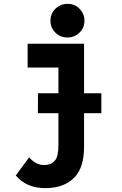

<svg xmlns="http://www.w3.org/2000/svg" viewBox="-20 -762 626 987"><path d="M122.1 -537.1H412.1V-282.7H501V-180.2H412.1V-7.3Q412.1 97.2 364.7 147.9Q311.5 205.1 212.4 205.1Q116.2 205.1 61 140.1L129.9 46.9Q164.1 86.4 207 86.4Q242.7 86.4 262.2 63.5Q280.3 43 280.3 -15.1V-180.2H174.8L175.3 -282.7H280.3V-415H122.1ZM326.7 -742.2Q364.7 -742.2 388.2 -717.8Q414.1 -691.4 414.1 -655.8Q414.1 -619.1 388.7 -594.2Q363.3 -569.3 326.7 -569.3Q290 -569.3 265.6 -593.3Q239.3 -618.7 239.3 -655.8Q239.3 -692.9 265.6 -717.8Q291.5 -742.2 326.7 -742.2Z"/></svg>

Font: Consola Mono
Style: Bold
Weight: 700
Monospace: yes
Designer: Wojciech Kalinowski "wmk69" (wmk69@o2.pl)
Foundry: Wojciech Kalinowski "wmk69" (wmk69@o2.pl)
Version: Version 2.1.0